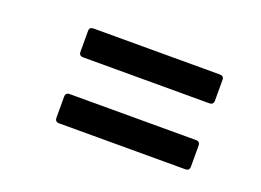

<svg xmlns="http://www.w3.org/2000/svg" viewBox="-50 -516 588 432"><g transform="rotate(20 244.5 -300.5)"><path d="M114 -345Q104 -345 104 -355V-405Q104 -414 114 -414H416Q426 -414 426 -405V-355Q426 -345 416 -345ZM114 -187Q104 -187 104 -197V-247Q104 -257 114 -257H416Q426 -257 426 -247V-197Q426 -187 416 -187Z"/></g></svg>

Font: Sofia Sans Condensed Medium
Style: Italic
Weight: 500
Italic angle: -9°
Designer: Botio Nikoltchev, Ani Petrova
Foundry: lettersoup
Version: Version 4.101; ttfautohint (v1.8.4.7-5d5b)